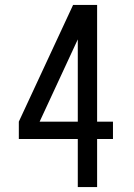

<svg xmlns="http://www.w3.org/2000/svg" viewBox="-20 -755 540 775"><path d="M294 0V-194H56V-264L275 -735H372V-264H436V-194H372V0ZM140 -264H294V-596Z"/></svg>

Font: Iosevka Julsh Curly
Style: Regular
Weight: 400
Designer: Belleve Invis
Foundry: Belleve Invis
Version: Version 15.0.2; ttfautohint (v1.8.4)